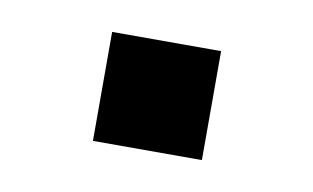

<svg xmlns="http://www.w3.org/2000/svg" viewBox="-33 -186 385 236"><g transform="rotate(10 160.0 -68.0)"><path d="M92 0V-136H228V0Z"/></g></svg>

Font: Manrope ExtraLight ExtraBold
Style: Regular
Weight: 800
Version: Version 4.504